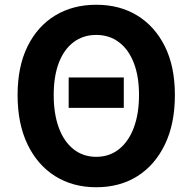

<svg xmlns="http://www.w3.org/2000/svg" viewBox="-20 -774 810 808"><path d="M269 -320V-448H501V-320ZM385 14Q287 14 212.5 -32.5Q138 -79 96 -166Q54 -253 54 -374Q54 -494 96 -579Q138 -664 212.5 -709Q287 -754 385 -754Q484 -754 558 -708.5Q632 -663 674 -578.5Q716 -494 716 -374Q716 -253 674 -166Q632 -79 558 -32.5Q484 14 385 14ZM385 -114Q440 -114 480.5 -146Q521 -178 543 -236.5Q565 -295 565 -374Q565 -453 543 -509.5Q521 -566 480.5 -596.5Q440 -627 385 -627Q330 -627 289.5 -596.5Q249 -566 227.5 -509.5Q206 -453 206 -374Q206 -295 227.5 -236.5Q249 -178 289.5 -146Q330 -114 385 -114Z"/></svg>

Font: Noto Sans KR
Style: Bold
Weight: 700
Designer: Ryoko NISHIZUKA  (kana, bopomofo & ideographs); Paul D. Hunt (Latin, Greek & Cyrillic); Sandoll Communications , Soo-you
Foundry: Adobe
Version: Version 2.004-H2;hotconv 1.0.118;makeotfexe 2.5.65603